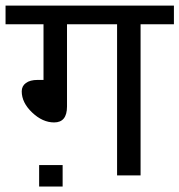

<svg xmlns="http://www.w3.org/2000/svg" viewBox="-35 -645 659 706"><path d="M195.3 -38.1V41H108.9V-38.1ZM395.5 0V-555.7H211.4V-253.4Q211.4 -194.8 164.1 -194.8Q121.6 -194.8 83.3 -231.2Q44.9 -267.6 44.9 -309.1Q44.9 -328.6 60.3 -339.8Q75.7 -351.1 103 -351.1H125V-555.7H-14.6V-624.5H604.5V-555.7H481.9V0Z"/></svg>

Font: Yantramanav
Style: Regular
Weight: 400
Version: Version 1.001;PS 1.0;hotconv 1.0.72;makeotf.lib2.5.5900; ttf